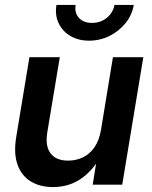

<svg xmlns="http://www.w3.org/2000/svg" viewBox="-20 -757 622 787"><path d="M197.3 9.8Q143.1 9.8 105.2 -13.9Q67.4 -37.6 51.5 -83.3Q35.6 -128.9 46.4 -194.8L100.6 -522.5H225.1L173.8 -214.4Q164.6 -158.2 187.3 -128.4Q210 -98.6 259.3 -98.6Q292 -98.6 320.1 -112.1Q348.1 -125.5 367.4 -153.6Q386.7 -181.6 394 -224.6L442.9 -522.5H567.4L481 0H359.9L381.3 -131.8H401.9Q366.2 -63 315.2 -26.6Q264.2 9.8 197.3 9.8ZM345.2 -590.3Q300.8 -590.3 268.1 -609.9Q235.4 -629.4 220 -662.6Q204.6 -695.8 211.4 -736.8H290Q284.7 -704.1 303.7 -683.6Q322.8 -663.1 357.4 -663.1Q380.9 -663.1 400.1 -672.6Q419.4 -682.1 432.4 -698.7Q445.3 -715.3 449.2 -736.8H528.3Q521.5 -695.8 494.9 -662.6Q468.3 -629.4 429.2 -609.9Q390.1 -590.3 345.2 -590.3Z"/></svg>

Font: Inter 28pt SemiBold
Style: Italic
Weight: 600
Italic angle: -9.3988°
Designer: Rasmus Andersson
Foundry: rsms
Version: Version 4.001;git-66647c0bb